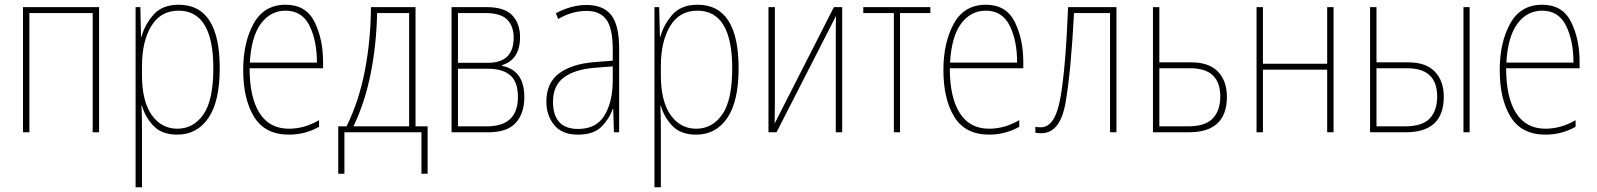

<svg xmlns="http://www.w3.org/2000/svg" viewBox="-20 -558 6736 810"><path d="M77 -528V0H104V-503H371V0H398V-528Z M880 -270Q880 -135 838 -75Q796 -15 728 -15Q661 -15 620 -73Q579 -131 579 -241V-279Q579 -384 618.5 -448.5Q658 -513 733 -513Q880 -513 880 -270ZM577 -403H575L572 -528H552V232H579V-11Q579 -39 578.5 -64.5Q578 -90 577 -112H579Q592 -65 627 -27.5Q662 10 728 10Q811 10 859 -60Q907 -130 907 -270Q907 -538 734 -538Q665 -538 628 -496.5Q591 -455 577 -403Z M1006 -262Q1006 -140 1052 -65Q1098 10 1199 10Q1267 10 1326 -23V-51Q1264 -15 1199 -15Q1117 -15 1075 -81Q1033 -147 1033 -270H1343V-296Q1343 -393 1307 -465.5Q1271 -538 1185 -538Q1094 -538 1050 -458.5Q1006 -379 1006 -262ZM1317 -294H1034Q1040 -403 1080.5 -458Q1121 -513 1185 -513Q1254 -513 1285.5 -450Q1317 -387 1317 -294Z M1706 -25H1471Q1519 -124 1543.5 -246Q1568 -368 1571 -503H1706ZM1545 -528Q1544 -387 1519 -258.5Q1494 -130 1442 -25H1407V175H1433V0H1758V175H1784V-25H1733V-528Z M2032 -528H1885V0H2041Q2120 0 2156 -40Q2192 -80 2192 -148Q2192 -262 2098 -280V-283Q2174 -307 2174 -402Q2174 -458 2141.5 -493Q2109 -528 2032 -528ZM2038 -293H1912V-503H2027Q2092 -503 2119.5 -475.5Q2147 -448 2147 -399Q2147 -293 2038 -293ZM2034 -25H1912V-268H2039Q2101 -268 2133 -240Q2165 -212 2165 -149Q2165 -25 2034 -25Z M2565 -220Q2565 -129 2530.5 -71.5Q2496 -14 2419 -14Q2313 -14 2313 -129Q2313 -197 2358.5 -231Q2404 -265 2488 -272L2565 -278ZM2325 -502 2335 -478Q2368 -497 2397.5 -504.5Q2427 -512 2455 -512Q2511 -512 2538 -475.5Q2565 -439 2565 -349V-302L2487 -296Q2391 -288 2338 -248Q2285 -208 2285 -129Q2285 -71 2318 -30.5Q2351 10 2418 10Q2484 10 2517 -23Q2550 -56 2565 -98H2567L2570 0H2592V-354Q2592 -452 2558.5 -494.5Q2525 -537 2455 -537Q2390 -537 2325 -502Z M3069 -270Q3069 -135 3027 -75Q2985 -15 2917 -15Q2850 -15 2809 -73Q2768 -131 2768 -241V-279Q2768 -384 2807.5 -448.5Q2847 -513 2922 -513Q3069 -513 3069 -270ZM2766 -403H2764L2761 -528H2741V232H2768V-11Q2768 -39 2767.5 -64.5Q2767 -90 2766 -112H2768Q2781 -65 2816 -27.5Q2851 10 2917 10Q3000 10 3048 -60Q3096 -130 3096 -270Q3096 -538 2923 -538Q2854 -538 2817 -496.5Q2780 -455 2766 -403Z M3222 -528V0H3256L3507 -491Q3506 -467 3506 -447Q3506 -427 3506 -403V0H3533V-528H3498L3248 -37Q3248 -58 3248.5 -77Q3249 -96 3249 -120V-528Z M3905 -528H3622V-503H3751V0H3777V-503H3905Z M3960 -262Q3960 -140 4006 -65Q4052 10 4153 10Q4221 10 4280 -23V-51Q4218 -15 4153 -15Q4071 -15 4029 -81Q3987 -147 3987 -270H4297V-296Q4297 -393 4261 -465.5Q4225 -538 4139 -538Q4048 -538 4004 -458.5Q3960 -379 3960 -262ZM4271 -294H3988Q3994 -403 4034.5 -458Q4075 -513 4139 -513Q4208 -513 4239.5 -450Q4271 -387 4271 -294Z M4690 -528H4486Q4476 -274 4454 -147.5Q4432 -21 4372 -21Q4357 -21 4348 -23V2Q4359 4 4373 4Q4453 4 4475.5 -126Q4498 -256 4511 -503H4663V0H4690Z M4871 -528H4844V0H4996Q5156 0 5156 -150Q5156 -216 5118.5 -255.5Q5081 -295 5005 -295H4871ZM4992 -25H4871V-270H5002Q5128 -270 5128 -151Q5128 -91 5096 -58Q5064 -25 4992 -25Z M5281 -528V0H5308V-264H5579V0H5606V-528H5579V-289H5308V-528Z M6180 0V-528H6154V0ZM5911 0Q6071 0 6071 -150Q6071 -216 6033.5 -255.5Q5996 -295 5921 -295H5787V-528H5760V0ZM5787 -270H5917Q6043 -270 6043 -151Q6043 -91 6011.5 -58Q5980 -25 5908 -25H5787Z M6307 -262Q6307 -140 6353 -65Q6399 10 6500 10Q6568 10 6627 -23V-51Q6565 -15 6500 -15Q6418 -15 6376 -81Q6334 -147 6334 -270H6644V-296Q6644 -393 6608 -465.5Q6572 -538 6486 -538Q6395 -538 6351 -458.5Q6307 -379 6307 -262ZM6618 -294H6335Q6341 -403 6381.5 -458Q6422 -513 6486 -513Q6555 -513 6586.5 -450Q6618 -387 6618 -294Z"/></svg>

Font: Noto Sans Display SemiCondensed Thin
Style: Regular
Weight: 250
Width: 4
Designer: Monotype Design team
Foundry: Monotype Imaging Inc.
Version: 1.000